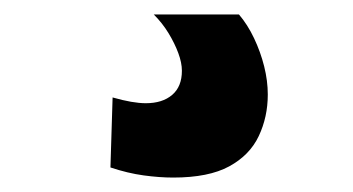

<svg xmlns="http://www.w3.org/2000/svg" viewBox="-20 -26 489 266"><path d="M136 109Q150 113 161.5 115Q173 117 182 117Q205 117 218.5 105.5Q232 94 232 72Q232 61 227 47.5Q222 34 213.5 20Q205 6 193 -6H311Q323 8 332 27Q341 46 346 66Q351 86 351 105Q351 136 338.5 162.5Q326 189 297.5 204.5Q269 220 220 220Q201 220 179 217Q157 214 133 206Z"/></svg>

Font: Georama ExtraCondensed Thin
Style: Bold
Weight: 700
Version: Version 1.001